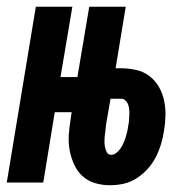

<svg xmlns="http://www.w3.org/2000/svg" viewBox="-38 -540 558 568"><path d="M288 8Q264 8 242.5 1.5Q221 -5 205.5 -19.5Q190 -34 181 -54Q172 -74 168 -96Q164 -118 165.5 -141Q167 -164 171 -188L174 -208H124L90 0H-18L68 -520H176L141 -312H191L226 -520H334L304 -338H320Q343 -338 365 -333Q387 -328 404 -315Q421 -302 432 -283Q443 -264 447.5 -242.5Q452 -221 451.5 -198Q451 -175 447 -152Q444 -132 438 -112.5Q432 -93 422.5 -74.5Q413 -56 398.5 -40Q384 -24 366 -12.5Q348 -1 328 3.5Q308 8 288 8ZM291 -82Q299 -82 306.5 -88Q314 -94 319 -101.5Q324 -109 327.5 -117Q331 -125 333.5 -133Q336 -141 338 -149.5Q340 -158 341 -166Q343 -174 343.5 -182.5Q344 -191 344.5 -198.5Q345 -206 344.5 -214Q344 -222 341.5 -229.5Q339 -237 333.5 -242.5Q328 -248 320 -248H289L276 -173Q275 -164 274 -155.5Q273 -147 272 -138.5Q271 -130 271 -121.5Q271 -113 272.5 -105Q274 -97 278 -89.5Q282 -82 291 -82Z"/></svg>

Font: Iosevka SS04 Extrabold
Style: Italic
Weight: 800
Italic angle: -9°
Monospace: yes
Designer: Belleve Invis
Foundry: Belleve Invis
Version: Version 19.0.0; ttfautohint (v1.8.4)